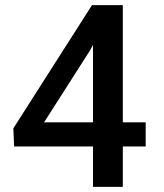

<svg xmlns="http://www.w3.org/2000/svg" viewBox="-20 -731 640 751"><path d="M460.4 -252.4H549.8V-158.2H460.4V0H343.8V-158.2H35.2L32.2 -229L339.8 -710.9H460.4ZM152.3 -252.4H343.8V-555.2L331.1 -532.2Z"/></svg>

Font: TypoPRO Roboto Mono
Style: Regular
Weight: 500
Designer: Google
Version: Version 2.000986; 2015; ttfautohint (v1.3)